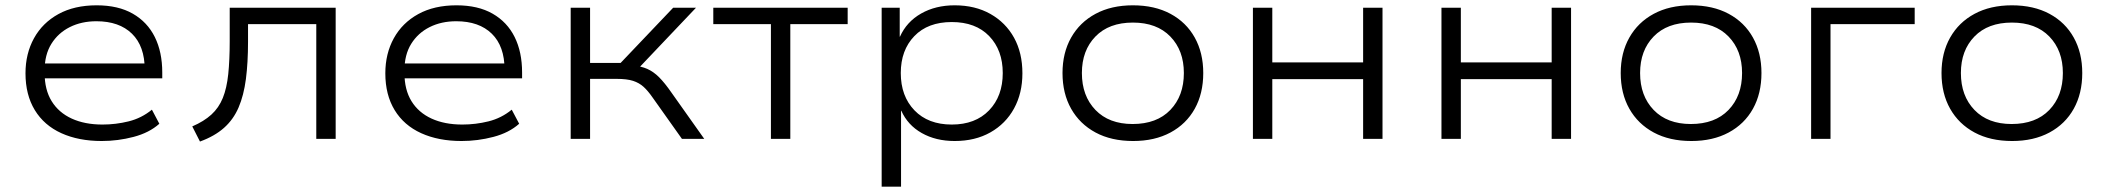

<svg xmlns="http://www.w3.org/2000/svg" viewBox="-20 -523 7937 723"><path d="M363 8Q276 8 211 -21.5Q146 -51 111 -108.5Q76 -166 76 -247Q76 -321 108 -379Q140 -437 200 -470Q260 -503 344 -503Q425 -503 480 -471.5Q535 -440 563 -383.5Q591 -327 591 -250V-228H127V-284H549L525 -261Q525 -349 477 -396Q429 -443 343 -443Q287 -443 243 -421Q199 -399 173.5 -358Q148 -317 148 -258V-248Q148 -185 174.5 -142Q201 -99 250 -76.5Q299 -54 366 -54Q416 -54 464.5 -66Q513 -78 552 -110L580 -57Q542 -23 483 -7.5Q424 8 363 8Z M733 10 704 -47Q748 -66 776 -91.5Q804 -117 819 -154Q834 -191 839.5 -244Q845 -297 845 -368V-494H1244V0H1171V-432H914V-366Q914 -287 906 -225.5Q898 -164 878.5 -118.5Q859 -73 823.5 -41.5Q788 -10 733 10Z M1718 8Q1631 8 1566 -21.5Q1501 -51 1466 -108.5Q1431 -166 1431 -247Q1431 -321 1463 -379Q1495 -437 1555 -470Q1615 -503 1699 -503Q1780 -503 1835 -471.5Q1890 -440 1918 -383.5Q1946 -327 1946 -250V-228H1482V-284H1904L1880 -261Q1880 -349 1832 -396Q1784 -443 1698 -443Q1642 -443 1598 -421Q1554 -399 1528.5 -358Q1503 -317 1503 -258V-248Q1503 -185 1529.5 -142Q1556 -99 1605 -76.5Q1654 -54 1721 -54Q1771 -54 1819.5 -66Q1868 -78 1907 -110L1935 -57Q1897 -23 1838 -7.5Q1779 8 1718 8Z M2129 0V-494H2202V-286H2317L2515 -494H2601L2375 -256L2359 -277Q2394 -274 2417.5 -263.5Q2441 -253 2462 -232Q2483 -211 2508 -175L2632 0H2548L2438 -155Q2420 -181 2403.5 -196Q2387 -211 2364 -218.5Q2341 -226 2302 -226H2202V0Z M2883 0V-432H2666V-494H3172V-432H2956V0Z M3300 180V-494H3368V-385H3369Q3394 -441 3448.5 -472Q3503 -503 3575 -503Q3652 -503 3709.5 -470.5Q3767 -438 3798.5 -381Q3830 -324 3830 -247Q3830 -172 3798.5 -114.5Q3767 -57 3709.5 -24.5Q3652 8 3575 8Q3504 8 3451 -22Q3398 -52 3374 -106H3373V180ZM3564 -54Q3653 -54 3704.5 -107.5Q3756 -161 3756 -248Q3756 -334 3705 -387Q3654 -440 3564 -440Q3474 -440 3423 -387Q3372 -334 3372 -248Q3372 -161 3423.5 -107.5Q3475 -54 3564 -54Z M4247 8Q4165 8 4105.5 -24Q4046 -56 4013.5 -113.5Q3981 -171 3981 -248Q3981 -324 4013.5 -381.5Q4046 -439 4105.5 -471Q4165 -503 4246 -503Q4328 -503 4387.5 -471Q4447 -439 4479 -381.5Q4511 -324 4511 -248Q4511 -171 4479 -113.5Q4447 -56 4387.5 -24Q4328 8 4247 8ZM4245 -56Q4336 -56 4387 -109Q4438 -162 4438 -248Q4438 -333 4387 -385.5Q4336 -438 4246 -438Q4156 -438 4105 -385.5Q4054 -333 4054 -248Q4054 -162 4105 -109Q4156 -56 4245 -56Z M4698 0V-494H4771V-288H5113V-494H5186V0H5113V-225H4771V0Z M5408 0V-494H5481V-288H5823V-494H5896V0H5823V-225H5481V0Z M6349 8Q6267 8 6207.5 -24Q6148 -56 6115.5 -113.5Q6083 -171 6083 -248Q6083 -324 6115.5 -381.5Q6148 -439 6207.5 -471Q6267 -503 6348 -503Q6430 -503 6489.5 -471Q6549 -439 6581 -381.5Q6613 -324 6613 -248Q6613 -171 6581 -113.5Q6549 -56 6489.5 -24Q6430 8 6349 8ZM6347 -56Q6438 -56 6489 -109Q6540 -162 6540 -248Q6540 -333 6489 -385.5Q6438 -438 6348 -438Q6258 -438 6207 -385.5Q6156 -333 6156 -248Q6156 -162 6207 -109Q6258 -56 6347 -56Z M6800 0V-494H7190V-432H6873V0Z M7557 8Q7475 8 7415.5 -24Q7356 -56 7323.5 -113.5Q7291 -171 7291 -248Q7291 -324 7323.5 -381.5Q7356 -439 7415.5 -471Q7475 -503 7556 -503Q7638 -503 7697.5 -471Q7757 -439 7789 -381.5Q7821 -324 7821 -248Q7821 -171 7789 -113.5Q7757 -56 7697.5 -24Q7638 8 7557 8ZM7555 -56Q7646 -56 7697 -109Q7748 -162 7748 -248Q7748 -333 7697 -385.5Q7646 -438 7556 -438Q7466 -438 7415 -385.5Q7364 -333 7364 -248Q7364 -162 7415 -109Q7466 -56 7555 -56Z"/></svg>

Font: Nunito Sans 7pt SemiExpanded Light
Style: Regular
Weight: 300
Width: 6
Designer: Vernon Adams
Foundry: Vernon Adams
Version: Version 3.101;gftools[0.9.27]